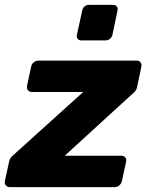

<svg xmlns="http://www.w3.org/2000/svg" viewBox="-40 -769 612 789"><path d="M1 0Q-10 0 -16 -7.5Q-22 -15 -20 -25L-3 -103Q-1 -114 4 -120.5Q9 -127 15 -132L302 -391H91Q81 -391 75 -398Q69 -405 71 -416L88 -495Q90 -506 99 -513Q108 -520 119 -520H521Q532 -520 537.5 -513Q543 -506 541 -495L523 -410Q520 -395 506 -385L226 -129H459Q469 -129 475 -122Q481 -115 478 -104L461 -25Q459 -15 450.5 -7.5Q442 0 432 0ZM294 -603Q284 -603 279 -609.5Q274 -616 276 -626L298 -726Q300 -736 307.5 -742.5Q315 -749 325 -749H425Q435 -749 440 -742.5Q445 -736 443 -726L422 -626Q420 -616 412 -609.5Q404 -603 394 -603Z"/></svg>

Font: Rubik
Style: Bold Italic
Weight: 700
Italic angle: -12°
Designer: Hubert and Fischer
Foundry: Hubert and Fischer
Version: Version 2.300;gftools[0.9.30]